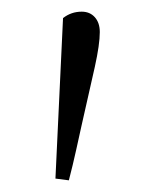

<svg xmlns="http://www.w3.org/2000/svg" viewBox="-20 -763 277 329"><path d="M75 -457 88 -732Q102 -743 120 -743Q134 -743 142.5 -733.5Q151 -724 151 -708Q151 -687 142.5 -648.5Q134 -610 120 -549Q116 -531 110.5 -506Q105 -481 98 -454Z"/></svg>

Font: Source Serif Pro Light
Style: Regular
Weight: 300
Designer: Frank Grießhammer
Foundry: Adobe Systems Incorporated
Version: Version 3.001;hotconv 1.0.111;makeotfexe 2.5.65597